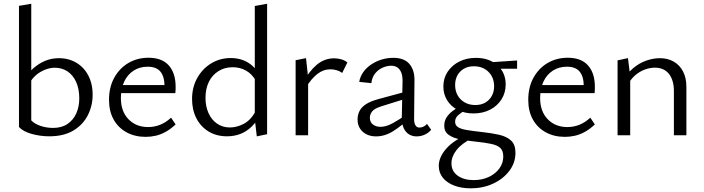

<svg xmlns="http://www.w3.org/2000/svg" viewBox="-20 -737 3837 1046"><path d="M248.6 5.6Q199.4 5.6 152.5 -7.5Q105.6 -20.7 83.4 -45L150.3 -81.1Q170.3 -60.8 202.8 -50.4Q235.3 -40.1 269.1 -40.1Q316 -40.1 347.8 -61.7Q379.6 -83.3 395.8 -119.8Q411.9 -156.3 411.9 -200.9Q411.9 -252.6 394.9 -290.2Q377.9 -327.9 347.8 -348Q317.7 -368.1 277.3 -368.1Q240.3 -368.1 200.2 -344.9Q160.1 -321.7 133.3 -272L109.4 -304.2Q132.4 -338.9 161.8 -365Q191.2 -391.1 226.1 -405.6Q261 -420.1 301.9 -420.1Q340.5 -420.1 373.7 -406.4Q407 -392.7 431.8 -366.9Q456.6 -341.2 470.6 -304.4Q484.7 -267.7 484.7 -221.3Q484.7 -160.8 458.3 -109Q431.9 -57.1 379.5 -25.7Q327 5.6 248.6 5.6ZM83.4 -45V-705.1L150.3 -716.6V-81.1Z M773.6 8.6Q715.1 8.6 669.9 -15.9Q624.7 -40.4 599.3 -85.5Q573.9 -130.7 573.9 -193.1Q573.9 -261.9 602.4 -313.6Q631 -365.3 679.4 -393.8Q727.9 -422.4 789 -422.4Q862.7 -422.4 899.8 -380.3Q936.8 -338.2 936.8 -264.6Q936.8 -256.5 936.6 -247.5Q936.5 -238.4 935.2 -229.8H876.4V-265.2Q876.4 -319.4 854.2 -346.5Q832.1 -373.6 784.5 -373.6Q741.4 -373.6 708.3 -352.5Q675.2 -331.3 656.9 -292.9Q638.6 -254.5 638.6 -202.4Q638.6 -130.1 679.9 -87.5Q721.1 -44.8 787 -44.8Q820.9 -44.8 851.9 -57Q882.8 -69.2 912 -95.9L936.7 -59.1Q909.8 -33.7 882.5 -18.7Q855.1 -3.6 828 2.5Q800.9 8.6 773.6 8.6ZM612.5 -229.8 621.1 -273.4H925.8V-229.8Z M1216.8 5.6Q1159.5 5.6 1116.4 -20.6Q1073.3 -46.9 1049.8 -92.8Q1026.3 -138.7 1026.3 -197.3Q1026.3 -261.4 1054.5 -312.1Q1082.8 -362.7 1130.6 -391.8Q1178.4 -420.8 1237.5 -420.8Q1272.1 -420.8 1301.7 -410.2Q1331.4 -399.5 1355.2 -378.4Q1379 -357.3 1392.9 -326.2L1374.3 -296.3Q1353.7 -333.5 1320.8 -352.1Q1287.9 -370.8 1247.7 -370.8Q1204.3 -370.8 1170.5 -349.8Q1136.6 -328.8 1118 -291.3Q1099.5 -253.7 1099.5 -203.7Q1099.5 -157.9 1115.7 -121.4Q1131.9 -85 1162 -63.8Q1192.1 -42.6 1232.8 -42.6Q1269.7 -42.6 1307.5 -62.1Q1345.2 -81.6 1372.3 -130L1400 -112.6Q1378 -73.3 1350.4 -46.7Q1322.8 -20.2 1289.4 -7.3Q1256.1 5.6 1216.8 5.6ZM1379 5.9 1368.1 -87.3V-704.4L1435.2 -716.6V-5.9Z M1590.5 0V-408.8L1647.1 -420.4L1658.6 -314.8V0ZM1646.6 -260.4 1630 -285.4Q1662.8 -347.6 1704.9 -383.5Q1747.1 -419.3 1800 -419.3Q1821.1 -419.3 1840 -413.7Q1859 -408 1872.5 -396.7L1844.2 -339.6Q1832.6 -348.8 1815.4 -354.1Q1798.1 -359.4 1780.3 -359.4Q1741.1 -359.4 1708.6 -333.9Q1676 -308.3 1646.6 -260.4Z M2250 6Q2212 6 2190 -21.5Q2168 -49 2169 -101L2173 -290Q2174 -321 2166.5 -340.5Q2159 -360 2145 -369.5Q2131 -379 2111 -379Q2090 -379 2066 -369Q2042 -359 2024.5 -338Q2007 -317 2003 -284L1937 -291Q1942 -320 1959 -344Q1976 -368 2002 -385.5Q2028 -403 2059 -412.5Q2090 -422 2122 -422Q2182 -422 2210.5 -388.5Q2239 -355 2238 -298L2236 -88Q2236 -66 2243.5 -54Q2251 -42 2265 -42Q2276 -42 2287 -47Q2298 -52 2306 -62L2329 -30Q2316 -14 2295 -4Q2274 6 2250 6ZM2029 6Q1984 6 1956 -19.5Q1928 -45 1928 -86Q1928 -110 1938 -131Q1948 -152 1972.5 -168.5Q1997 -185 2041 -197L2207 -242L2212 -206L2058 -158Q2020 -146 2007.5 -130Q1995 -114 1995 -96Q1995 -71 2012 -58.5Q2029 -46 2053 -46Q2083 -46 2119 -65.5Q2155 -85 2199 -116L2210 -92Q2167 -51 2122 -22.5Q2077 6 2029 6Z M2544.3 289Q2494.2 289 2454.7 274.1Q2415.3 259.3 2392.8 231.6Q2370.4 204 2370.4 166.7Q2370.4 119.7 2410.8 73.2Q2451.1 26.7 2533.9 -8L2554.1 14.9Q2494.5 45 2467 80.6Q2439.5 116.3 2439.5 152.9Q2439.5 195.6 2473.2 219.9Q2506.9 244.2 2560.8 244.2Q2606.1 244.2 2642.6 227.2Q2679.1 210.1 2700.4 180.9Q2721.8 151.7 2721.8 116.2Q2721.8 84.1 2705.5 68.9Q2689.1 53.8 2655 46.7Q2620.8 39.6 2566.2 33.9Q2522.3 29.6 2484.1 21.8Q2446 13.9 2423.1 -3.3Q2400.2 -20.5 2400.2 -51.9Q2400.2 -76.5 2411.7 -95.6Q2423.2 -114.7 2444.5 -131.3Q2465.8 -147.8 2495.3 -163.8L2521.1 -139.6Q2495.7 -126.4 2477.6 -110.9Q2459.4 -95.5 2459.4 -73.8Q2459.4 -54.9 2474.8 -44.6Q2490.2 -34.4 2521.9 -28.9Q2553.6 -23.4 2602.1 -18.1Q2657.2 -12.4 2699.1 -2.8Q2741 6.9 2764.6 29.1Q2788.2 51.2 2788.2 95.2Q2788.2 149.6 2754.9 193.8Q2721.5 238 2666.2 263.5Q2610.9 289 2544.3 289ZM2559.2 -119Q2510.8 -119 2473.8 -138.1Q2436.7 -157.3 2416.1 -190.4Q2395.4 -223.5 2395.4 -265.8Q2395.4 -311.2 2418.9 -346.4Q2442.4 -381.6 2482.2 -401.6Q2522.1 -421.7 2572.5 -421.7Q2644.8 -421.7 2689.9 -381.4Q2734.9 -341.1 2734.9 -277.3Q2734.9 -232.2 2712.4 -196.1Q2689.8 -160.1 2650.1 -139.5Q2610.4 -119 2559.2 -119ZM2569.2 -164.8Q2600.6 -164.8 2623.4 -177.8Q2646.1 -190.8 2659 -214Q2671.9 -237.3 2671.9 -266.5Q2671.9 -315 2641.2 -345.4Q2610.6 -375.9 2561.5 -375.9Q2516.4 -375.9 2488 -347.7Q2459.5 -319.5 2459.5 -272.8Q2459.5 -241.8 2473.4 -217.2Q2487.3 -192.6 2512.3 -178.7Q2537.2 -164.8 2569.2 -164.8ZM2642.9 -362.5 2632.6 -396.6 2797.1 -407.5V-362.5Z M3057.6 8.6Q2999.1 8.6 2953.9 -15.9Q2908.7 -40.4 2883.3 -85.5Q2857.9 -130.7 2857.9 -193.1Q2857.9 -261.9 2886.4 -313.6Q2915 -365.3 2963.4 -393.8Q3011.9 -422.4 3073 -422.4Q3146.7 -422.4 3183.8 -380.3Q3220.8 -338.2 3220.8 -264.6Q3220.8 -256.5 3220.6 -247.5Q3220.5 -238.4 3219.2 -229.8H3160.4V-265.2Q3160.4 -319.4 3138.2 -346.5Q3116.1 -373.6 3068.5 -373.6Q3025.4 -373.6 2992.3 -352.5Q2959.2 -331.3 2940.9 -292.9Q2922.6 -254.5 2922.6 -202.4Q2922.6 -130.1 2963.9 -87.5Q3005.1 -44.8 3071 -44.8Q3104.9 -44.8 3135.9 -57Q3166.8 -69.2 3196 -95.9L3220.7 -59.1Q3193.8 -33.7 3166.5 -18.7Q3139.1 -3.6 3112 2.5Q3084.9 8.6 3057.6 8.6ZM2896.5 -229.8 2905.1 -273.4H3209.8V-229.8Z M3651.3 0V-240.3Q3651.3 -300.7 3624.2 -334.5Q3597.1 -368.4 3547.4 -368.4Q3521.1 -368.4 3492.4 -357.9Q3463.6 -347.3 3438.6 -325.1Q3413.5 -302.8 3395.4 -267.7L3371.7 -290.6Q3394.7 -336.2 3428.4 -364.7Q3462.1 -393.2 3500.3 -406.6Q3538.6 -420 3574.5 -420Q3617.9 -420 3650.5 -401.3Q3683 -382.6 3701.2 -347.7Q3719.4 -312.8 3719.4 -263.4V0ZM3344.5 0V-408.1L3401.1 -420.4L3413.3 -321.3V0Z"/></svg>

Font: Ysabeau
Style: Bold
Weight: 700
Designer: Christian Thalmann (Catharsis Fonts)
Version: Version 2.000;gftools[0.9.27.dev2+g8671c4b]